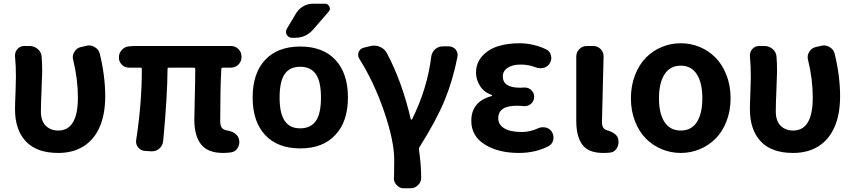

<svg xmlns="http://www.w3.org/2000/svg" viewBox="-20 -806 4574 1029"><path d="M292 13.7Q176.8 13.7 118.7 -48.3Q60.5 -110.4 60.5 -220.7Q60.5 -249 63 -306.6Q65.4 -364.3 65.4 -392.6Q65.4 -457 60.5 -502.9Q60.5 -505.9 60.5 -508.8Q60.5 -528.3 73.2 -543Q87.9 -559.6 110.4 -559.6H137.7Q163.1 -559.6 182.1 -543.5Q201.2 -527.3 203.1 -502.9Q206.1 -470.7 206.1 -422.9Q206.1 -400.4 202.6 -324.2Q199.2 -248 199.2 -209Q199.2 -158.2 225.1 -132.3Q251 -106.4 292 -106.4Q397.5 -106.4 397.5 -283.2Q397.5 -381.8 372.1 -485.4Q370.1 -492.2 370.1 -500Q370.1 -514.6 378.9 -528.3Q390.6 -548.8 413.1 -553.7L443.4 -560.5Q450.2 -562.5 457 -562.5Q472.7 -562.5 487.3 -553.7Q508.8 -542 514.6 -518.6Q543.9 -399.4 543.9 -290Q543.9 -194.3 514.6 -126.5Q485.4 -58.6 428.7 -22.5Q372.1 13.7 292 13.7Z M1175.8 13.7Q1093.8 13.7 1057.6 -32.2Q1021.5 -78.1 1021.5 -164.1Q1021.5 -182.6 1023.9 -282.7Q1026.4 -382.8 1026.4 -435.5Q1026.4 -443.4 1019.5 -443.4H884.8Q877.9 -443.4 877.9 -435.5Q877 -288.1 854.5 -49.8Q851.6 -25.4 834 -9.8Q816.4 4.9 794.9 4.9Q793 4.9 791 4.9L757.8 2.9Q735.4 2 720.7 -15.6Q709 -30.3 709 -47.9Q709 -52.7 710 -56.6Q740.2 -252.9 740.2 -435.5Q740.2 -443.4 733.4 -443.4H671.9Q648.4 -443.4 632.8 -459.5Q617.2 -475.6 617.2 -498Q617.2 -521.5 632.8 -538.6Q648.4 -555.7 671.9 -557.6L699.2 -559.6H1216.8Q1241.2 -559.6 1257.8 -543Q1274.4 -526.4 1274.4 -502V-501Q1274.4 -476.6 1257.8 -460Q1241.2 -443.4 1216.8 -443.4H1173.8Q1167 -443.4 1166 -435.5Q1160.2 -330.1 1160.2 -157.2Q1160.2 -131.8 1169.4 -120.6Q1178.7 -109.4 1198.2 -106.4Q1221.7 -103.5 1239.7 -90.3Q1257.8 -77.1 1261.7 -55.7Q1262.7 -49.8 1262.7 -44.9Q1262.7 -27.3 1252.9 -11.7Q1240.2 7.8 1217.8 10.7Q1197.3 13.7 1175.8 13.7Z M1506.8 -157.2Q1533.2 -118.2 1588.9 -118.2Q1644.5 -118.2 1672.4 -157.2Q1700.2 -196.3 1700.2 -283.2Q1700.2 -370.1 1672.4 -409.2Q1644.5 -448.2 1588.9 -448.2Q1533.2 -448.2 1505.9 -409.2Q1478.5 -370.1 1478.5 -283.2Q1478.5 -196.3 1506.8 -157.2ZM1777.3 -83Q1710.9 -10.7 1589.4 -10.7Q1467.8 -10.7 1400.9 -82.5Q1334 -154.3 1334 -283.7Q1334 -413.1 1400.9 -484.9Q1467.8 -556.6 1589.4 -556.6Q1710.9 -556.6 1777.8 -484.9Q1844.7 -413.1 1844.7 -283.7Q1844.7 -154.3 1777.3 -83ZM1721.7 -786.1Q1738.3 -786.1 1745.1 -770.5Q1748 -764.6 1748 -759.8Q1748 -751 1741.2 -743.2L1657.2 -646.5Q1619.1 -603.5 1561.5 -603.5H1544.9Q1526.4 -603.5 1516.6 -620.1Q1512.7 -627.9 1512.7 -635.7Q1512.7 -644.5 1517.6 -652.3L1568.4 -737.3Q1583 -759.8 1606.4 -772.9Q1629.9 -786.1 1656.2 -786.1Z M2237.3 147.5Q2237.3 169.9 2220.7 185.5Q2204.1 203.1 2180.7 203.1H2143.6Q2121.1 203.1 2105.5 185.5Q2090.8 169.9 2090.8 149.4Q2090.8 147.5 2091.8 145.5Q2092.8 115.2 2092.8 52.7Q2092.8 -50.8 2038.6 -208.5Q1984.4 -366.2 1906.2 -490.2Q1899.4 -501 1899.4 -511.7Q1899.4 -519.5 1902.3 -527.3Q1910.2 -545.9 1930.7 -550.8L1966.8 -559.6Q1976.6 -561.5 1985.4 -561.5Q2001 -561.5 2016.6 -554.7Q2040 -544.9 2052.7 -522.5Q2133.8 -371.1 2181.6 -167Q2181.6 -165 2184.6 -165Q2187.5 -165 2188.5 -167Q2269.5 -329.1 2291 -501Q2293.9 -525.4 2311.5 -541.5Q2329.1 -557.6 2353.5 -557.6H2384.8Q2407.2 -557.6 2421.9 -541Q2432.6 -527.3 2432.6 -511.7Q2432.6 -506.8 2431.6 -501Q2407.2 -376 2362.8 -268.1Q2318.4 -160.2 2227.5 -16.6Q2223.6 -9.8 2225.6 -2.9Q2237.3 78.1 2237.3 147.5Z M2760.7 13.7Q2650.4 13.7 2578.1 -31.7Q2505.9 -77.1 2505.9 -158.2Q2505.9 -261.7 2614.3 -291Q2617.2 -292 2617.2 -294.4Q2617.2 -296.9 2614.3 -297.9Q2574.2 -311.5 2552.7 -345.2Q2531.2 -378.9 2531.2 -416Q2531.2 -468.8 2564.5 -505.4Q2597.7 -542 2648.9 -558.1Q2700.2 -574.2 2763.7 -574.2Q2836.9 -574.2 2906.2 -542Q2926.8 -532.2 2932.6 -509.8Q2934.6 -502 2934.6 -495.1Q2934.6 -480.5 2926.8 -467.8Q2916 -448.2 2893.6 -442.4Q2883.8 -440.4 2876 -440.4Q2862.3 -440.4 2850.6 -445.3Q2812.5 -460 2770.5 -460Q2727.5 -460 2701.2 -442.9Q2674.8 -425.8 2674.8 -396.5Q2674.8 -335.9 2766.6 -335.9Q2776.4 -335.9 2789.1 -336.9Q2791 -336.9 2793 -336.9Q2812.5 -336.9 2827.1 -323.2Q2842.8 -308.6 2842.8 -287.1Q2842.8 -265.6 2827.1 -251Q2812.5 -237.3 2793 -237.3Q2791 -237.3 2789.1 -237.3Q2765.6 -239.3 2749 -239.3Q2650.4 -239.3 2650.4 -171.9Q2650.4 -137.7 2682.6 -118.2Q2714.8 -98.6 2776.4 -98.6Q2819.3 -98.6 2861.3 -117.2Q2874 -124 2888.7 -124Q2896.5 -124 2903.3 -123Q2925.8 -118.2 2937.5 -99.6Q2946.3 -85 2946.3 -69.3Q2946.3 -63.5 2945.3 -57.6Q2940.4 -34.2 2920.9 -23.4Q2850.6 13.7 2760.7 13.7Z M3212.9 13.7Q3133.8 13.7 3101.1 -30.3Q3068.4 -74.2 3068.4 -159.2V-502Q3068.4 -526.4 3085 -543Q3101.6 -559.6 3126 -559.6H3158.2Q3182.6 -559.6 3199.2 -543Q3214.8 -526.4 3214.8 -503.9L3206.1 -152.3Q3206.1 -115.2 3231.4 -108.4Q3289.1 -91.8 3293.9 -57.6Q3294.9 -51.8 3294.9 -45.9Q3294.9 -28.3 3286.1 -12.7Q3274.4 8.8 3251 11.7Q3234.4 13.7 3212.9 13.7Z M3361.3 -279.3Q3361.3 -346.7 3383.3 -403.3Q3405.3 -460 3441.9 -497.1Q3478.5 -534.2 3526.9 -554.2Q3575.2 -574.2 3628.4 -574.2Q3681.6 -574.2 3730 -554.2Q3778.3 -534.2 3814.9 -497.1Q3851.6 -460 3873.5 -403.3Q3895.5 -346.7 3895.5 -279.3Q3895.5 -211.9 3873.5 -155.8Q3851.6 -99.6 3814.9 -63Q3778.3 -26.4 3730 -6.3Q3681.6 13.7 3628.4 13.7Q3575.2 13.7 3526.9 -6.3Q3478.5 -26.4 3441.9 -63Q3405.3 -99.6 3383.3 -155.8Q3361.3 -211.9 3361.3 -279.3ZM3744.1 -279.3Q3744.1 -361.3 3714.8 -407.7Q3685.5 -454.1 3628.4 -454.1Q3571.3 -454.1 3541.5 -407.7Q3511.7 -361.3 3511.7 -279.3Q3511.7 -197.3 3541.5 -151.9Q3571.3 -106.4 3628.4 -106.4Q3685.5 -106.4 3714.8 -151.9Q3744.1 -197.3 3744.1 -279.3Z M4230.5 13.7Q4115.2 13.7 4057.1 -48.3Q3999 -110.4 3999 -220.7Q3999 -249 4001.5 -306.6Q4003.9 -364.3 4003.9 -392.6Q4003.9 -457 3999 -502.9Q3999 -505.9 3999 -508.8Q3999 -528.3 4011.7 -543Q4026.4 -559.6 4048.8 -559.6H4076.2Q4101.6 -559.6 4120.6 -543.5Q4139.6 -527.3 4141.6 -502.9Q4144.5 -470.7 4144.5 -422.9Q4144.5 -400.4 4141.1 -324.2Q4137.7 -248 4137.7 -209Q4137.7 -158.2 4163.6 -132.3Q4189.5 -106.4 4230.5 -106.4Q4335.9 -106.4 4335.9 -283.2Q4335.9 -381.8 4310.5 -485.4Q4308.6 -492.2 4308.6 -500Q4308.6 -514.6 4317.4 -528.3Q4329.1 -548.8 4351.6 -553.7L4381.8 -560.5Q4388.7 -562.5 4395.5 -562.5Q4411.1 -562.5 4425.8 -553.7Q4447.3 -542 4453.1 -518.6Q4482.4 -399.4 4482.4 -290Q4482.4 -194.3 4453.1 -126.5Q4423.8 -58.6 4367.2 -22.5Q4310.5 13.7 4230.5 13.7Z"/></svg>

Font: Gen Jyuu Gothic Bold
Style: Bold
Weight: 700
Designer: [Source Han Sans]
Ryoko NISHIZUKA  (kana & ideographs); Paul D. Hunt (Latin, Greek & Cyrillic); Wenlong ZHANG  (bopomofo
Version: Version 1.002.20150607